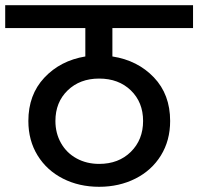

<svg xmlns="http://www.w3.org/2000/svg" viewBox="-44 -760 762 738"><path d="M388 -652V-543Q485 -528 547.5 -462.5Q610 -397 610 -295Q610 -220 574.5 -162.5Q539 -105 476.5 -73.5Q414 -42 337 -42Q260 -42 198 -73.5Q136 -105 100.5 -162.5Q65 -220 65 -295Q65 -396 126.5 -461.5Q188 -527 284 -543V-652H-24V-740H698V-652ZM506 -295Q506 -367 459 -412.5Q412 -458 337 -458Q263 -458 216 -412.5Q169 -367 169 -295Q169 -248 190.5 -210Q212 -172 250.5 -151Q289 -130 337 -130Q412 -130 459 -176.5Q506 -223 506 -295Z"/></svg>

Font: A Bank Premium Med
Style: Regular
Weight: 500
Designer: Ninad Kale (Devanagari), Jonny Pinhorn (Latin), Htun Naung (Myanmar)
Foundry: Indian Type Foundry
Version: 4.004